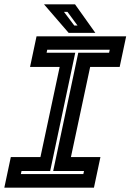

<svg xmlns="http://www.w3.org/2000/svg" viewBox="-37 -868 604 888"><path d="M-17 0 13 -141.5H150L239 -558.5H102L132 -700H546.5L516.5 -558.5H380L291 -141.5H427.5L397.5 0ZM59.5 -63H348.5L351.5 -77H209L325 -624H467.5L470.5 -638H181.5L178.5 -624H311L195 -77H62.5ZM404 -716H280.5L166.5 -848H310ZM321.5 -750 275 -813H259L306.5 -750Z"/></svg>

Font: Tourney Thin
Style: Bold Italic
Weight: 700
Italic angle: -12°
Version: Version 1.015